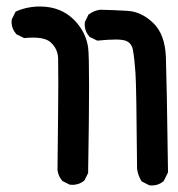

<svg xmlns="http://www.w3.org/2000/svg" viewBox="-20 -425 540 582"><path d="M154.3 89.8Q156.7 -115.7 156.7 -177.2Q156.7 -238.8 156.2 -248.5Q155.8 -258.3 153.3 -266.1Q147.9 -284.2 133.3 -296.9Q117.7 -311 80.1 -311Q68.8 -311 53.2 -309.6L30.3 -320.8L29.3 -321.8Q15.1 -337.9 15.1 -358.9Q15.1 -361.8 15.6 -366.2L27.3 -389.6L30.3 -391.1Q63.5 -405.3 101.1 -405.3Q165.5 -405.3 206.5 -362.8Q240.7 -326.7 247.1 -281.2Q250 -259.3 250 -164.1Q250 -68.8 247.1 99.6L235.8 122.1Q226.1 129.9 216.8 132.6Q207.5 135.3 201.7 135.3Q195.8 135.3 191.4 134.8L168.9 123.5L168 122.1Q156.7 108.9 154.3 90.3ZM274.9 -301.8 252 -313 251 -314Q236.8 -330.1 236.8 -351.1Q236.8 -354 237.3 -358.4L248.5 -381.3L250.5 -382.3Q265.6 -393.1 283.7 -395.5Q327.6 -394.5 366.7 -392.1Q408.7 -389.6 444.3 -355.5Q480.5 -320.8 482.9 -250.5Q485.4 -182.6 489.3 97.7L476.1 124Q460.9 137.2 440.4 137.2Q437 137.2 432.6 136.7L409.7 125L408.2 123Q397.9 106 395.5 86.4V85.9Q393.6 -162.6 390.6 -204.3Q387.7 -246.1 383.3 -271.5Q379.9 -293.5 362.8 -300.8Q352.5 -305.2 330.3 -305.2Q308.1 -305.2 274.9 -301.8Z"/></svg>

Font: Bakudai
Style: Bold
Weight: 700
Version: Version 1.48